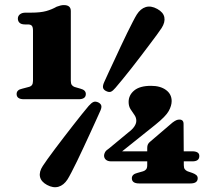

<svg xmlns="http://www.w3.org/2000/svg" viewBox="-20 -740 866 774"><path d="M80.5 -641.5H92.5Q103.5 -641.5 108.2 -636.2Q113 -631 113 -616.5V-414Q113 -403 108.8 -397.2Q104.5 -391.5 96 -389.5L69.5 -382.5Q47 -378 47 -361Q47 -340 76.5 -340H297Q326 -340 326 -361Q326 -377 304.5 -382.5L280.5 -389.5Q273.5 -392 269.5 -397.5Q265.5 -403 265.5 -414V-695.5Q265.5 -719.5 237.5 -719.5Q231 -719.5 224.5 -718Q218 -716.5 208.5 -713Q189.5 -702 166.5 -695.5Q143.5 -689 105 -689H83Q68.5 -689 60.2 -682.2Q52 -675.5 52 -665Q52 -654.5 59 -648Q66 -641.5 80.5 -641.5ZM573.5 -144Q573.5 -152.5 576.5 -158.5Q579.5 -164.5 585.5 -169L675.5 -246Q685 -253 691 -255.5Q697 -258 703 -258Q720 -258 720 -240.5L721 -74Q721 -63 725 -57.8Q729 -52.5 736 -49.5L755 -43Q765 -39.5 771 -34.5Q777 -29.5 777 -21.5Q777 -0.5 747.5 -0.5H541Q511.5 -0.5 511.5 -21.5Q511.5 -37.5 534 -43L557 -49.5Q565 -52 569.2 -57.5Q573.5 -63 573.5 -74ZM496 -205Q513.5 -218 521.5 -230Q529.5 -242 529.5 -253Q529.5 -266 521.8 -276.8Q514 -287.5 506.2 -299.8Q498.5 -312 498.5 -329Q498.5 -356.5 521 -375.2Q543.5 -394 589 -394Q626.5 -394 649.2 -377.2Q672 -360.5 672 -332.5Q672 -314 660.2 -292.5Q648.5 -271 605.5 -236.5L450.5 -112.5L440.5 -130H755.5Q768.5 -130 776 -125.5Q783.5 -121 783.5 -111Q783.5 -89.5 755.5 -89.5H428.5Q414.5 -89.5 407 -96Q399.5 -102.5 399.5 -113Q399.5 -119 403.5 -126.5Q407.5 -134 420 -142ZM445.5 -386Q435 -373.5 427 -370.2Q419 -367 406.5 -373.5Q396.5 -379 395.2 -387.5Q394 -396 400.5 -410Q407.5 -425.5 418.2 -448.8Q429 -472 441.8 -499.2Q454.5 -526.5 467.5 -554.5Q480.5 -582.5 493 -607.8Q505.5 -633 515.5 -652.5Q525.5 -672 531.5 -681.5Q546.5 -705 567.5 -711.5Q588.5 -718 614 -704Q638.5 -690.5 642.5 -670.5Q646.5 -650.5 631.5 -627Q625.5 -617.5 612.5 -600Q599.5 -582.5 582.5 -559.8Q565.5 -537 546.5 -512.2Q527.5 -487.5 508.8 -463.5Q490 -439.5 473.5 -419.5Q457 -399.5 445.5 -386ZM337.5 -313Q348.5 -325.5 357 -329Q365.5 -332.5 377.5 -326.5Q388 -320.5 388.8 -311.8Q389.5 -303 382.5 -289Q375.5 -273.5 365 -250.2Q354.5 -227 341.8 -199.5Q329 -172 316 -143.8Q303 -115.5 290.5 -90Q278 -64.5 268 -45.2Q258 -26 252 -16.5Q237 6.5 215.8 12.8Q194.5 19 169.5 5.5Q145.5 -7.5 141.2 -27.5Q137 -47.5 152.5 -71Q158.5 -80.5 171.2 -98.2Q184 -116 201.2 -139Q218.5 -162 237.5 -186.8Q256.5 -211.5 275.2 -235.5Q294 -259.5 310.2 -279.8Q326.5 -300 337.5 -313Z"/></svg>

Font: Fraunces
Style: Regular
Weight: 900
Version: Version 1.000;[b76b70a41]